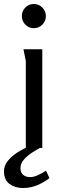

<svg xmlns="http://www.w3.org/2000/svg" viewBox="-46 -745 317 967"><path d="M185 -664Q185 -639 167.5 -621Q150 -603 124 -603Q99 -603 81.5 -621Q64 -639 64 -664Q64 -689 81.5 -707Q99 -725 124 -725Q149 -725 167 -707Q185 -689 185 -664ZM167 -497V0H84V-438L72 -497ZM203 152Q175 174 141 188Q107 202 70 202Q30 202 2 181.5Q-26 161 -26 118Q-26 89 -6.5 65Q13 41 43 22Q73 3 104.5 -9Q136 -21 160 -25L162 -4Q141 7 116.5 23Q92 39 74.5 58.5Q57 78 57 102Q57 124 70.5 135.5Q84 147 106 147Q125 147 147.5 136Q170 125 186 115Z"/></svg>

Font: Rosario Light
Style: Regular
Weight: 400
Version: Version 1.101; ttfautohint (v1.8.1.43-b0c9)